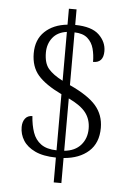

<svg xmlns="http://www.w3.org/2000/svg" viewBox="-57 -802 628 924"><g transform="rotate(5 256.5 -340.5)"><path d="M238 -41Q176 -42 137 -60.5Q98 -79 79.5 -108.5Q61 -138 61 -173Q61 -198 73 -214Q85 -230 108 -230Q111 -186 123 -151.5Q135 -117 162.5 -97Q190 -77 238 -76V-347Q159 -385 123.5 -426Q88 -467 88 -532Q88 -598 129 -637Q170 -676 238 -683V-760H275V-685Q355 -684 390.5 -650Q426 -616 426 -571Q426 -515 376 -515Q376 -549 368 -579Q360 -609 338 -628.5Q316 -648 275 -649V-394Q365 -353 403 -308.5Q441 -264 441 -202Q441 -129 396 -88.5Q351 -48 275 -42V79H238ZM238 -648Q193 -642 169.5 -612Q146 -582 146 -540Q146 -489 168.5 -462.5Q191 -436 238 -412ZM275 -77Q327 -82 355 -114Q383 -146 383 -193Q383 -238 358.5 -270Q334 -302 275 -330Z"/></g></svg>

Font: Noto Serif Armenian SemiCondensed Light
Style: Regular
Weight: 300
Width: 4
Designer: Monotype Design Team
Foundry: Monotype Imaging Inc.
Version: Version 2.008; ttfautohint (v1.8.4.7-5d5b)